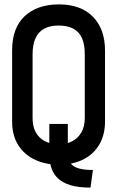

<svg xmlns="http://www.w3.org/2000/svg" viewBox="-20 -737 534 872"><path d="M288 -47V-174H204V-38Q204 -4 213 24.5Q222 53 243 73Q264 93 300 104Q336 115 391 115L402 35Q369 35 346.5 30Q324 25 311.5 15.5Q299 6 293.5 -10Q288 -26 288 -47ZM35 -508V-186Q35 -121 63.5 -77Q92 -33 140 -11Q188 11 247 11Q310 11 357.5 -12.5Q405 -36 431 -80.5Q457 -125 457 -186V-507Q457 -605 402 -661Q347 -717 248 -717Q149 -717 92 -663.5Q35 -610 35 -508ZM128 -200V-490Q128 -535 141.5 -564Q155 -593 181 -607Q207 -621 246 -621Q287 -621 313.5 -606.5Q340 -592 352.5 -563.5Q365 -535 365 -490V-200Q365 -163 350 -136.5Q335 -110 309 -96Q283 -82 246 -82Q210 -82 183.5 -96Q157 -110 142.5 -136Q128 -162 128 -200Z"/></svg>

Font: Advent Pro SemiBold
Style: Regular
Weight: 600
Designer: VivaRado, Andreas Kalpakidis
Foundry: VivaRado, Andreas Kalpakidis
Version: Version 3.000